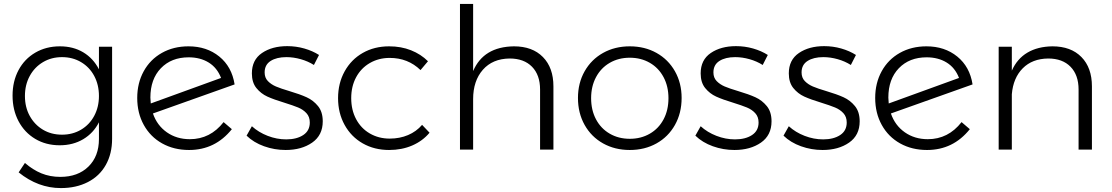

<svg xmlns="http://www.w3.org/2000/svg" viewBox="-20 -762 5663 978"><path d="M551 -524V-55Q551 21 519 78Q487 135 427.5 165.5Q368 196 290 196Q174 196 75 116L107 68Q147 103 191 121Q235 139 287 139Q377 139 430.5 86.5Q484 34 484 -54V-139Q456 -84 404 -53Q352 -22 284 -22Q214 -22 159.5 -54.5Q105 -87 74.5 -144.5Q44 -202 44 -275Q44 -348 74.5 -405Q105 -462 160 -494Q215 -526 285 -526Q353 -526 404 -495.5Q455 -465 484 -409V-524ZM484 -273Q484 -330 460 -375Q436 -420 393 -445.5Q350 -471 296 -471Q242 -471 199 -445.5Q156 -420 131.5 -375Q107 -330 107 -273Q107 -216 131.5 -171.5Q156 -127 198.5 -101.5Q241 -76 296 -76Q350 -76 393 -101.5Q436 -127 460 -172Q484 -217 484 -273Z M1119 -140 1161 -104Q1076 2 943 2Q866 2 806 -31.5Q746 -65 712.5 -125.5Q679 -186 679 -263Q679 -339 712 -399Q745 -459 804.5 -492.5Q864 -526 940 -526Q1033 -526 1097 -474Q1161 -422 1175 -332L759 -184Q780 -123 830 -88Q880 -53 947 -53Q1051 -53 1119 -140ZM746 -265Q746 -255 748 -235L1106 -365Q1086 -417 1043 -443.5Q1000 -470 941 -470Q853 -470 799.5 -414.5Q746 -359 746 -265Z M1439 -471Q1389 -471 1358.5 -451.5Q1328 -432 1328 -393Q1328 -366 1344.5 -349Q1361 -332 1385.5 -321.5Q1410 -311 1454 -298Q1508 -282 1542 -266.5Q1576 -251 1600 -221.5Q1624 -192 1624 -144Q1624 -73 1570 -35.5Q1516 2 1435 2Q1378 2 1325 -17Q1272 -36 1236 -71L1263 -119Q1297 -88 1343.5 -70Q1390 -52 1438 -52Q1491 -52 1524.5 -74Q1558 -96 1558 -138Q1558 -167 1541 -185.5Q1524 -204 1498.5 -214.5Q1473 -225 1428 -239Q1375 -255 1342 -270Q1309 -285 1286 -313.5Q1263 -342 1263 -388Q1263 -457 1314.5 -492Q1366 -527 1443 -527Q1488 -527 1530 -515Q1572 -503 1605 -482L1579 -431Q1549 -450 1512 -460.5Q1475 -471 1439 -471Z M1965 -467Q1909 -467 1864 -441Q1819 -415 1794 -368.5Q1769 -322 1769 -262Q1769 -202 1794 -155Q1819 -108 1864 -82Q1909 -56 1965 -56Q2016 -56 2058.5 -74Q2101 -92 2130 -126L2168 -86Q2133 -44 2080 -21Q2027 2 1962 2Q1887 2 1828 -31.5Q1769 -65 1735.5 -125.5Q1702 -186 1702 -262Q1702 -338 1735.5 -398.5Q1769 -459 1828 -492.5Q1887 -526 1962 -526Q2023 -526 2073.5 -506Q2124 -486 2160 -450L2122 -405Q2058 -467 1965 -467Z M2799 -322V0H2731V-306Q2731 -380 2690 -422Q2649 -464 2576 -464Q2489 -463 2439.5 -406.5Q2390 -350 2390 -257V0H2323V-742H2390V-400Q2443 -524 2598 -526Q2692 -526 2745.5 -471.5Q2799 -417 2799 -322Z M3452 -263Q3452 -186 3418 -125.5Q3384 -65 3324 -31.5Q3264 2 3188 2Q3112 2 3052 -31.5Q2992 -65 2958 -125.5Q2924 -186 2924 -263Q2924 -339 2958 -399Q2992 -459 3052 -492.5Q3112 -526 3188 -526Q3264 -526 3324 -492.5Q3384 -459 3418 -399Q3452 -339 3452 -263ZM2991 -262Q2991 -201 3016 -154Q3041 -107 3086 -81Q3131 -55 3188 -55Q3245 -55 3290 -81Q3335 -107 3360 -154Q3385 -201 3385 -262Q3385 -322 3360 -369Q3335 -416 3290 -442Q3245 -468 3188 -468Q3131 -468 3086 -442Q3041 -416 3016 -369Q2991 -322 2991 -262Z M3725 -471Q3675 -471 3644.5 -451.5Q3614 -432 3614 -393Q3614 -366 3630.5 -349Q3647 -332 3671.5 -321.5Q3696 -311 3740 -298Q3794 -282 3828 -266.5Q3862 -251 3886 -221.5Q3910 -192 3910 -144Q3910 -73 3856 -35.5Q3802 2 3721 2Q3664 2 3611 -17Q3558 -36 3522 -71L3549 -119Q3583 -88 3629.5 -70Q3676 -52 3724 -52Q3777 -52 3810.5 -74Q3844 -96 3844 -138Q3844 -167 3827 -185.5Q3810 -204 3784.5 -214.5Q3759 -225 3714 -239Q3661 -255 3628 -270Q3595 -285 3572 -313.5Q3549 -342 3549 -388Q3549 -457 3600.5 -492Q3652 -527 3729 -527Q3774 -527 3816 -515Q3858 -503 3891 -482L3865 -431Q3835 -450 3798 -460.5Q3761 -471 3725 -471Z M4174 -471Q4124 -471 4093.5 -451.5Q4063 -432 4063 -393Q4063 -366 4079.5 -349Q4096 -332 4120.5 -321.5Q4145 -311 4189 -298Q4243 -282 4277 -266.5Q4311 -251 4335 -221.5Q4359 -192 4359 -144Q4359 -73 4305 -35.5Q4251 2 4170 2Q4113 2 4060 -17Q4007 -36 3971 -71L3998 -119Q4032 -88 4078.5 -70Q4125 -52 4173 -52Q4226 -52 4259.5 -74Q4293 -96 4293 -138Q4293 -167 4276 -185.5Q4259 -204 4233.5 -214.5Q4208 -225 4163 -239Q4110 -255 4077 -270Q4044 -285 4021 -313.5Q3998 -342 3998 -388Q3998 -457 4049.5 -492Q4101 -527 4178 -527Q4223 -527 4265 -515Q4307 -503 4340 -482L4314 -431Q4284 -450 4247 -460.5Q4210 -471 4174 -471Z M4878 -140 4920 -104Q4835 2 4702 2Q4625 2 4565 -31.5Q4505 -65 4471.5 -125.5Q4438 -186 4438 -263Q4438 -339 4471 -399Q4504 -459 4563.5 -492.5Q4623 -526 4699 -526Q4792 -526 4856 -474Q4920 -422 4934 -332L4518 -184Q4539 -123 4589 -88Q4639 -53 4706 -53Q4810 -53 4878 -140ZM4505 -265Q4505 -255 4507 -235L4865 -365Q4845 -417 4802 -443.5Q4759 -470 4700 -470Q4612 -470 4558.5 -414.5Q4505 -359 4505 -265Z M5542 -322V0H5474V-306Q5474 -380 5433 -422Q5392 -464 5319 -464Q5238 -463 5189.5 -414Q5141 -365 5134 -282V0H5067V-524H5134V-402Q5161 -463 5213.5 -494Q5266 -525 5341 -526Q5435 -526 5488.5 -471.5Q5542 -417 5542 -322Z"/></svg>

Font: TypoPRO Montserrat Alternates
Style: Regular
Weight: 300
Designer: Julieta Ulanovsky
Foundry: Julieta Ulanovsky
Version: Version 6.001